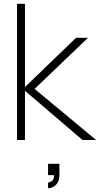

<svg xmlns="http://www.w3.org/2000/svg" viewBox="-20 -740 528 1015"><path d="M70 -720H112V-280L382 -540H445L163 -270L488 0H416L112 -260V0H70ZM234 225Q240 225 248 221Q256 217 260.8 209.2Q265.5 201.5 265.5 192Q265.5 189 265 186H234V126H294V186Q294 210 284.5 225.5Q275 241 261.2 248Q247.5 255 234 255Z"/></svg>

Font: Vela Sans ExtLt
Style: Regular
Weight: 200
Designer: Principal design: Mikhail Sharanda - project Manrope.
Design modification: Ravid Balaliev
Foundry: Mikhail Sharanda
Version: Version 1.001